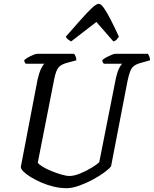

<svg xmlns="http://www.w3.org/2000/svg" viewBox="-20 -986 806 1006"><path d="M329 0Q296 0 262 -8Q228 -16 197 -29.5Q166 -43 141.5 -58Q117 -73 103 -87Q89 -101 89 -111L177 -570Q185 -605 195.5 -626.5Q206 -648 213 -652H115Q113 -654 110 -659Q107 -664 107 -671Q114 -678 127.5 -685.5Q141 -693 154.5 -698.5Q168 -704 174 -704H368Q372 -700 376 -691Q380 -682 380 -670L332 -657Q301 -649 287 -633Q273 -617 264 -571L178 -134Q183 -125 202.5 -113Q222 -101 249 -90Q276 -79 301.5 -71.5Q327 -64 344 -64Q368 -64 400 -77Q432 -90 460.5 -107.5Q489 -125 500 -136L586 -570Q594 -608 604 -628Q614 -648 621 -652H524Q522 -654 519 -659Q516 -664 516 -671Q523 -678 537 -685.5Q551 -693 564.5 -698.5Q578 -704 583 -704H755Q758 -700 762 -691Q766 -682 766 -670L716 -656Q694 -650 681.5 -640Q669 -630 662 -612Q655 -594 648 -561L562 -115Q553 -102 526.5 -82.5Q500 -63 464.5 -44Q429 -25 393 -12.5Q357 0 329 0ZM353 -769Q343 -774 335 -780.5Q327 -787 325 -794Q369 -844 403 -882.5Q437 -921 461 -943.5Q485 -966 497 -966Q509 -966 524.5 -944Q540 -922 560 -883Q580 -844 603 -794Q598 -787 592 -779.5Q586 -772 574 -769L485 -871Z"/></svg>

Font: Texturina 12pt Medium
Style: Italic
Weight: 500
Italic angle: -11°
Designer: Guillermo Torres Carreño
Foundry: Omnibus-Type
Version: Version 1.002